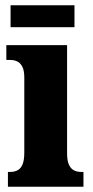

<svg xmlns="http://www.w3.org/2000/svg" viewBox="-20 -707 353 727"><path d="M10 0V-56H19Q35 -56 47 -62.5Q59 -69 65.5 -85Q72 -101 72 -129V-413Q72 -439 65 -453.5Q58 -468 46 -474Q34 -480 19 -480H4V-536H234V-127Q234 -99 241 -83.5Q248 -68 260 -62Q272 -56 287 -56H296V0ZM20 -604V-687H262V-604Z"/></svg>

Font: Noto Serif Khmer ExtraCondensed Black
Style: Regular
Weight: 900
Width: 2
Designer: Danh Hong and the Monotype Design Team
Foundry: Monotype Imaging Inc.
Version: Version 2.004